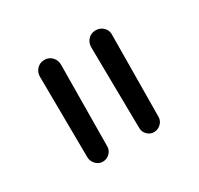

<svg xmlns="http://www.w3.org/2000/svg" viewBox="-77 -860 491 474"><g transform="rotate(-30 168.0 -623.0)"><path d="M95 -478Q84 -478 76 -486Q68 -494 67 -505L65 -737Q65 -750 73.5 -759Q82 -768 95 -768Q108 -768 116.5 -759Q125 -750 125 -737L123 -505Q123 -494 114.5 -486Q106 -478 95 -478ZM241 -478Q230 -478 222 -486Q214 -494 214 -505L211 -737Q211 -750 219.5 -759Q228 -768 241 -768Q254 -768 263 -759Q272 -750 271 -737L269 -505Q269 -494 260.5 -486Q252 -478 241 -478Z"/></g></svg>

Font: Zen Maru Gothic
Style: Regular
Weight: 400
Designer: Yoshimichi Ohira
Foundry: Positype
Version: Version 1.002